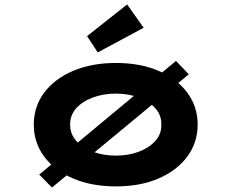

<svg xmlns="http://www.w3.org/2000/svg" viewBox="-20 -823 1022 858"><path d="M212.3 15 155.3 -43 766.5 -550.9 823.5 -490.9ZM497.9 10Q390.2 10 307.1 -25.3Q224 -60.6 177.5 -123.1Q131 -185.7 131 -265.9Q131 -347 177.5 -409.1Q224 -471.2 307.1 -506.5Q390.2 -541.7 497.9 -541.7Q606.3 -541.7 688.3 -506.5Q770.3 -471.2 816.8 -409.1Q863.3 -347 863.3 -265.9Q863.3 -185.7 816.8 -123.1Q770.3 -60.6 688.3 -25.3Q606.3 10 497.9 10ZM497.9 -127.6Q554.5 -127.6 600.8 -145.2Q647.1 -162.7 674.7 -194Q702.3 -225.4 700.9 -265.9Q702.3 -307.4 674.7 -338.5Q647.1 -369.6 600.8 -387.1Q554.5 -404.7 497.9 -404.7Q441.4 -404.7 394.5 -387.1Q347.7 -369.6 320.3 -338.8Q293 -308 293.4 -265.9Q293 -225.4 320.3 -194Q347.7 -162.7 394.5 -145.2Q441.4 -127.6 497.9 -127.6ZM416.9 -588.8 369.1 -661.6 548.2 -803.2 621.9 -698.9Z"/></svg>

Font: Lexend Zetta
Style: Regular
Weight: 400
Designer: Bonnie Shaver-Troup, Thomas Jockin
Foundry: Lexend
Version: Version 1.007